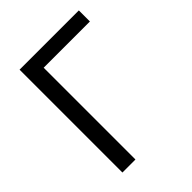

<svg xmlns="http://www.w3.org/2000/svg" viewBox="-206 -852 969 969"><g transform="rotate(-45 278.5 -367.0)"><path d="M100 0V-734H523V-655H193V0Z"/></g></svg>

Font: Chiron Sans HK TT
Style: Regular
Weight: 400
Designer: Ryoko NISHIZUKA 西塚涼子 (kana, bopomofo & ideographs); Paul D. Hunt (Latin, Greek & Cyrillic); Sandoll Communications 산돌커뮤니
Foundry: Adobe
Version: Version 2.022;hotconv 1.0.109;makeotfexe 2.5.65596